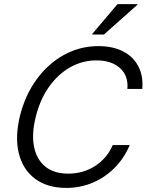

<svg xmlns="http://www.w3.org/2000/svg" viewBox="-20 -911 718 941"><path d="M305 10Q211.7 10 151.7 -35Q91.7 -80 72.1 -160Q52.5 -240 78.3 -345Q104.2 -446.7 160.4 -523.3Q216.7 -600 294.6 -642.5Q372.5 -685 461.7 -685Q533.3 -685 583.3 -659.2Q633.3 -633.3 657.9 -586.2Q682.5 -539.2 677.5 -475H604.2Q610 -539.2 568.3 -577.1Q526.7 -615 452.5 -615Q383.3 -615 323.3 -580.8Q263.3 -546.7 219.6 -484.6Q175.8 -422.5 155 -337.5Q134.2 -253.3 147.1 -190.8Q160 -128.3 202.5 -94.2Q245 -60 314.2 -60Q388.3 -60 446.7 -97.9Q505 -135.8 532.5 -200H615.8Q588.3 -135 541.2 -87.9Q494.2 -40.8 433.8 -15.4Q373.3 10 305 10ZM431.7 -741.7 432.5 -745 555.8 -890.8H654.2L653.3 -887.5L489.2 -741.7Z"/></svg>

Font: Funnel Sans Light
Style: Italic
Weight: 300
Italic angle: -14.036°
Designer: NORD ID, Kristian Moeller
Foundry: Dicotype
Version: Version 1.000